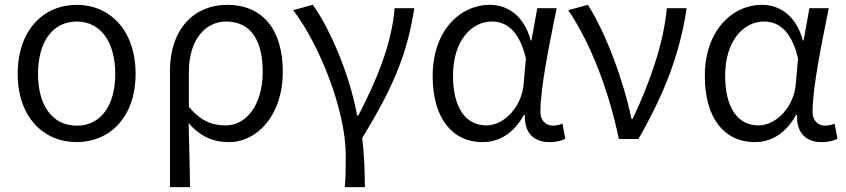

<svg xmlns="http://www.w3.org/2000/svg" viewBox="-20 -574 3496 793"><path d="M297 13C432 13 540 -89 540 -269C540 -451 432 -554 297 -554C161 -554 53 -451 53 -269C53 -89 161 13 297 13ZM297 -55C196 -55 137 -139 137 -269C137 -399 196 -485 297 -485C397 -485 456 -399 456 -269C456 -139 397 -55 297 -55Z M682 199H765C763 101 762 33 759 -66C810 -6 866 13 926 13C1039 13 1148 -94 1148 -278C1148 -448 1068 -554 918 -554C789 -554 682 -463 682 -279ZM913 -56C864 -56 814 -68 760 -133V-274C760 -417 833 -485 914 -485C1020 -485 1065 -401 1065 -277C1065 -141 997 -56 913 -56Z M1404 199H1487C1487 137 1484 60 1476 -4C1609 -221 1663 -358 1691 -540H1610C1597 -386 1532 -236 1460 -97H1455C1424 -268 1342 -457 1272 -554L1191 -532C1299 -391 1408 -118 1408 67C1408 125 1408 150 1404 199Z M1973 13C2044 13 2102 -25 2144 -99H2148C2145 -23 2187 13 2249 13C2280 13 2301 6 2315 -1L2303 -63C2292 -59 2278 -55 2265 -55C2235 -55 2212 -75 2212 -112C2212 -213 2250 -396 2279 -540H2199L2175 -407H2172C2143 -514 2072 -554 2003 -554C1879 -554 1767 -446 1767 -260C1767 -82 1851 13 1973 13ZM1989 -56C1902 -56 1851 -131 1851 -261C1851 -408 1929 -485 2011 -485C2062 -485 2122 -459 2152 -333L2143 -230C2137 -135 2063 -56 1989 -56Z M2536 0H2617C2725 -189 2788 -352 2816 -540H2734C2721 -391 2660 -224 2593 -83H2588C2557 -234 2485 -434 2408 -554L2327 -532C2421 -393 2495 -197 2536 0Z M3097 13C3168 13 3226 -25 3268 -99H3272C3269 -23 3311 13 3373 13C3404 13 3425 6 3439 -1L3427 -63C3416 -59 3402 -55 3389 -55C3359 -55 3336 -75 3336 -112C3336 -213 3374 -396 3403 -540H3323L3299 -407H3296C3267 -514 3196 -554 3127 -554C3003 -554 2891 -446 2891 -260C2891 -82 2975 13 3097 13ZM3113 -56C3026 -56 2975 -131 2975 -261C2975 -408 3053 -485 3135 -485C3186 -485 3246 -459 3276 -333L3267 -230C3261 -135 3187 -56 3113 -56Z"/></svg>

Font: Noto Sans CJK SC DemiLight
Style: Regular
Weight: 350
Designer: Ryoko NISHIZUKA 西塚涼子 (kana, bopomofo & ideographs); Paul D. Hunt (Latin, Greek & Cyrillic); Sandoll Communications 산돌커뮤니
Foundry: Adobe
Version: Version 2.004;hotconv 1.0.118;makeotfexe 2.5.65603